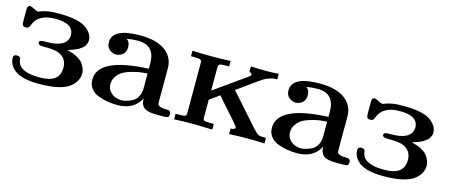

<svg xmlns="http://www.w3.org/2000/svg" viewBox="-37 -825 2819 1203"><g transform="rotate(15 1372.5 -223.5)"><path d="M25.9 -111.8Q25.9 -131.8 47.9 -131.8Q62 -131.8 67.6 -125.5Q73.2 -119.1 73.2 -110.1Q73.2 -101.1 79.6 -87.2Q85.9 -73.2 101.1 -62Q137.2 -35.2 217.8 -35.2H222.2Q349.1 -35.2 349.1 -130.9Q349.1 -228 220.2 -228H195.8Q168.9 -228 162.1 -235.8Q158.2 -241.7 158.2 -246.1Q158.2 -261.2 189.9 -261.2H205.1Q324.2 -261.2 339.8 -324.2Q341.8 -334 341.8 -338.9Q341.8 -416 223.1 -416Q109.4 -416 82 -335.9Q77.1 -323.7 72 -319.8Q66.9 -315.9 55.2 -315.9Q39.1 -315.9 34.9 -324Q30.8 -332 30.8 -357.9V-424.8Q30.8 -451.7 47.9 -452.1Q56.6 -452.1 75.9 -441.7Q95.2 -431.2 103 -431.2Q106.9 -431.2 118.9 -436.5Q130.9 -441.9 158.4 -447.5Q186 -453.1 229 -453.1H234.9Q359.9 -453.1 409.4 -418.5Q459 -383.8 459 -339.8Q459 -328.6 455.1 -318.4Q451.2 -308.1 445.6 -300Q439.9 -292 429.4 -284.4Q418.9 -276.9 411.9 -272.5Q404.8 -268.1 391.8 -262.9Q378.9 -257.8 373.5 -255.9Q368.2 -253.9 356 -250L344.2 -246.1Q386.2 -236.3 414.1 -220.2Q441.9 -204.1 452.9 -185.5Q463.9 -167 468 -154.5Q472.2 -142.1 472.2 -129.9Q472.2 -80.1 430.2 -43.9Q374 4.9 227.1 4.9Q102.1 4.9 56.2 -42Q25.9 -71.8 25.9 -111.8Z M543 -107.9Q543 -251 867.7 -265.1V-298.8Q867.7 -417 757.8 -417Q718.8 -417 685.5 -410.2Q707.5 -395 707.5 -360.8Q707.5 -331.1 688.7 -314.5Q669.9 -297.9 644.5 -297.9Q621.6 -297.9 602.1 -314.5Q582.5 -331.1 582.5 -360.8Q582.5 -452.6 761.7 -453.1Q869.6 -453.1 925.8 -411.1Q981.9 -369.1 981.9 -298.8V-84Q981.9 -69.8 983.9 -64Q985.8 -58.1 999.8 -52.5Q1013.7 -46.9 1043 -46.9Q1051.8 -46.9 1055.7 -45.9Q1059.6 -44.9 1064.2 -40Q1068.8 -35.2 1068.8 -23.9Q1068.8 -7.8 1061.8 -3.9Q1054.7 0 1036.6 0H988.8Q951.7 0 928.7 -7.1Q905.8 -14.2 897.2 -28.1Q888.7 -42 886.7 -51.5Q884.8 -61 884.8 -77.1Q841.8 5.9 735.8 5.9Q706.1 5.9 675.8 1.5Q645.5 -2.9 613.5 -14.4Q581.5 -25.9 562.3 -49.8Q543 -73.7 543 -107.9ZM659.7 -108.9Q659.7 -75.7 686.3 -52.7Q712.9 -29.8 751 -29.8Q764.2 -29.8 780.5 -33.9Q796.9 -38.1 818.4 -48.1Q839.8 -58.1 853.8 -82Q867.7 -106 867.7 -139.2V-233.9Q845.7 -232.9 826.2 -230.5Q806.6 -228 773.7 -219.5Q740.7 -210.9 717.8 -199Q694.8 -187 677.2 -163.3Q659.7 -139.6 659.7 -108.9Z M1102.5 0V-36.1H1119.1Q1156.2 -36.1 1164.3 -40Q1172.4 -43.9 1172.4 -58.1V-384.8Q1172.4 -400.9 1162.8 -405Q1153.3 -409.2 1118.2 -409.2H1102.5V-444.8Q1167.5 -441.9 1232.4 -441.9Q1291.5 -441.9 1350.1 -444.8V-409.2H1338.4Q1300.3 -409.2 1290.8 -405.5Q1281.2 -401.9 1280.3 -387.2V-233.9L1477.5 -374L1493.2 -386.2L1497.6 -391.1L1498.5 -396Q1497.6 -404.8 1481.4 -409.2V-444.8Q1532.2 -441.9 1584.5 -441.9Q1611.3 -441.9 1662.1 -444.8V-409.2Q1646 -409.2 1635.7 -407.5Q1625.5 -405.8 1611.8 -400.9Q1598.1 -396 1590.3 -392.6Q1582.5 -389.2 1562.5 -375.5Q1542.5 -361.8 1529.3 -352.3Q1516.1 -342.8 1482.7 -318.8Q1449.2 -294.9 1423.3 -275.9Q1434.6 -264.6 1606.4 -69.8Q1628.4 -45.9 1640.9 -41Q1653.3 -36.1 1688.5 -36.1V0Q1635.3 -2.9 1581.5 -2.9Q1521.5 -2.9 1459.5 0V-36.1H1461.4Q1488.3 -36.1 1488.3 -49.8Q1488.3 -55.7 1466.3 -81.3Q1444.3 -106.9 1405.8 -149.4Q1367.2 -191.9 1344.2 -220.2L1280.3 -174.8V-55.2Q1281.2 -42 1291.3 -39.1Q1301.3 -36.1 1338.4 -36.1H1350.1V0Q1242.2 -2.9 1230.5 -2.9Q1167.5 -2.9 1102.5 0Z M1708 -107.9Q1708 -251 2032.7 -265.1V-298.8Q2032.7 -417 1922.9 -417Q1883.8 -417 1850.6 -410.2Q1872.6 -395 1872.6 -360.8Q1872.6 -331.1 1853.8 -314.5Q1835 -297.9 1809.6 -297.9Q1786.6 -297.9 1767.1 -314.5Q1747.6 -331.1 1747.6 -360.8Q1747.6 -452.6 1926.8 -453.1Q2034.7 -453.1 2090.8 -411.1Q2147 -369.1 2147 -298.8V-84Q2147 -69.8 2148.9 -64Q2150.9 -58.1 2164.8 -52.5Q2178.7 -46.9 2208 -46.9Q2216.8 -46.9 2220.7 -45.9Q2224.6 -44.9 2229.2 -40Q2233.9 -35.2 2233.9 -23.9Q2233.9 -7.8 2226.8 -3.9Q2219.7 0 2201.7 0H2153.8Q2116.7 0 2093.8 -7.1Q2070.8 -14.2 2062.3 -28.1Q2053.7 -42 2051.8 -51.5Q2049.8 -61 2049.8 -77.1Q2006.8 5.9 1900.9 5.9Q1871.1 5.9 1840.8 1.5Q1810.5 -2.9 1778.6 -14.4Q1746.6 -25.9 1727.3 -49.8Q1708 -73.7 1708 -107.9ZM1824.7 -108.9Q1824.7 -75.7 1851.3 -52.7Q1877.9 -29.8 1916 -29.8Q1929.2 -29.8 1945.6 -33.9Q1961.9 -38.1 1983.4 -48.1Q2004.9 -58.1 2018.8 -82Q2032.7 -106 2032.7 -139.2V-233.9Q2010.7 -232.9 1991.2 -230.5Q1971.7 -228 1938.7 -219.5Q1905.8 -210.9 1882.8 -199Q1859.9 -187 1842.3 -163.3Q1824.7 -139.6 1824.7 -108.9Z M2260.3 -111.8Q2260.3 -131.8 2282.2 -131.8Q2296.4 -131.8 2302 -125.5Q2307.6 -119.1 2307.6 -110.1Q2307.6 -101.1 2314 -87.2Q2320.3 -73.2 2335.4 -62Q2371.6 -35.2 2452.1 -35.2H2456.5Q2583.5 -35.2 2583.5 -130.9Q2583.5 -228 2454.6 -228H2430.2Q2403.3 -228 2396.5 -235.8Q2392.6 -241.7 2392.6 -246.1Q2392.6 -261.2 2424.3 -261.2H2439.5Q2558.6 -261.2 2574.2 -324.2Q2576.2 -334 2576.2 -338.9Q2576.2 -416 2457.5 -416Q2343.8 -416 2316.4 -335.9Q2311.5 -323.7 2306.4 -319.8Q2301.3 -315.9 2289.6 -315.9Q2273.4 -315.9 2269.3 -324Q2265.1 -332 2265.1 -357.9V-424.8Q2265.1 -451.7 2282.2 -452.1Q2291 -452.1 2310.3 -441.7Q2329.6 -431.2 2337.4 -431.2Q2341.3 -431.2 2353.3 -436.5Q2365.2 -441.9 2392.8 -447.5Q2420.4 -453.1 2463.4 -453.1H2469.2Q2594.2 -453.1 2643.8 -418.5Q2693.4 -383.8 2693.4 -339.8Q2693.4 -328.6 2689.5 -318.4Q2685.5 -308.1 2679.9 -300Q2674.3 -292 2663.8 -284.4Q2653.3 -276.9 2646.2 -272.5Q2639.2 -268.1 2626.2 -262.9Q2613.3 -257.8 2607.9 -255.9Q2602.5 -253.9 2590.3 -250L2578.6 -246.1Q2620.6 -236.3 2648.4 -220.2Q2676.3 -204.1 2687.3 -185.5Q2698.2 -167 2702.4 -154.5Q2706.5 -142.1 2706.5 -129.9Q2706.5 -80.1 2664.6 -43.9Q2608.4 4.9 2461.4 4.9Q2336.4 4.9 2290.5 -42Q2260.3 -71.8 2260.3 -111.8Z"/></g></svg>

Font: CMU Serif
Style: Bold
Weight: 700
Version: Version 0.7.0